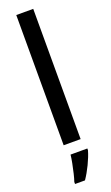

<svg xmlns="http://www.w3.org/2000/svg" viewBox="-186 -796 608 1053"><g transform="rotate(-20 117.5 -269.5)"><path d="M167 0H68V-760H167ZM184 71Q174 106 154 147.5Q134 189 112 221H54V209Q60 192 66.5 164.5Q73 137 78.5 109Q84 81 86 61H184Z"/></g></svg>

Font: Noto Sans Hebrew Condensed Medium
Style: Regular
Weight: 500
Width: 3
Designer: Monotype Design Team
Foundry: Monotype Imaging Inc.
Version: Version 2.004; ttfautohint (v1.8.4.7-5d5b)